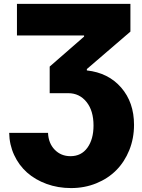

<svg xmlns="http://www.w3.org/2000/svg" viewBox="-20 -747 729 983"><path d="M27 -66.8H225.9Q228 -13.5 260.1 19.5Q292.3 52.6 340.9 52.6Q396.3 52.6 427.6 9.2Q458.8 -34.1 458.8 -104.4Q458.8 -180.4 422.8 -225.1Q386.7 -269.9 329.5 -269.9H234.4V-406.2L410.5 -559.7V-565.3H66.8V-727.3H647.7V-585.2L424.7 -393.5V-386.4Q534.8 -374.3 600.5 -298.5Q666.2 -222.7 666.2 -108Q666.2 -38.4 641.9 21.8Q617.5 82 575.1 124.6Q532.7 167.3 472.8 191.6Q413 215.9 343.8 215.9Q276.6 215.9 218.4 194.6Q160.2 173.3 118.4 136.2Q76.7 99.1 52.4 46.5Q28.1 -6 27 -66.8Z"/></svg>

Font: Karasuma Gothic
Style: Black
Weight: 900
Designer: Rasmus Andersson / Ryoko Nishizuka
Foundry: Genbu
Version: Version 1.00